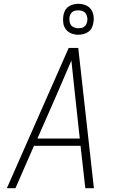

<svg xmlns="http://www.w3.org/2000/svg" viewBox="-20 -986 640 1006"><path d="M16 0 340 -735H390L472 0H427L402 -222H158L61 0ZM176 -260H398L373 -490Q368 -535 363.5 -579.5Q359 -624 354 -669Q335 -624 315.5 -579.5Q296 -535 277 -490ZM390 -804Q371 -804 353.5 -811Q336 -818 325 -832.5Q314 -847 311.5 -866Q309 -885 312 -904Q314 -918 320.5 -930.5Q327 -943 338.5 -951Q350 -959 363.5 -962.5Q377 -966 391 -966Q410 -966 428 -959Q446 -952 456.5 -937.5Q467 -923 470 -904Q473 -885 469 -866Q467 -852 460.5 -839.5Q454 -827 442.5 -819Q431 -811 417.5 -807.5Q404 -804 390 -804ZM391 -838Q399 -838 406.5 -839.5Q414 -841 421 -846Q428 -851 431.5 -858.5Q435 -866 437 -874Q439 -885 437 -896Q435 -907 429 -915.5Q423 -924 412 -928Q401 -932 390 -932Q382 -932 374.5 -930.5Q367 -929 360 -924Q353 -919 349.5 -911.5Q346 -904 344 -896Q343 -885 344.5 -874Q346 -863 352 -854.5Q358 -846 369 -842Q380 -838 391 -838Z"/></svg>

Font: Iosevka Aile XLt Obl
Style: Regular
Weight: 200
Italic angle: -9°
Designer: Belleve Invis
Foundry: Belleve Invis
Version: Version 31.1.0; ttfautohint (v1.8.4)